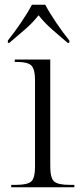

<svg xmlns="http://www.w3.org/2000/svg" viewBox="-20 -786 342 806"><path d="M27 0V-10H47Q96 -10 111.5 -24.5Q127 -39 127 -86V-450Q127 -496 111.5 -511Q96 -526 52 -526H42V-536H191V-88Q191 -40 206.5 -25Q222 -10 272 -10H292V0ZM13 -616Q39 -648 67.5 -690Q96 -732 114 -766H170Q188 -732 216.5 -690Q245 -648 271 -616V-606H264Q233 -632 199 -662Q165 -692 142 -722Q119 -692 84.5 -662Q50 -632 19 -606H13Z"/></svg>

Font: Noto Serif Display Light
Style: Regular
Weight: 300
Designer: Monotype Design Team
Foundry: Monotype Imaging Inc.
Version: Version 2.009